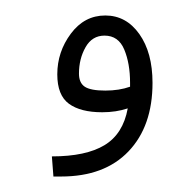

<svg xmlns="http://www.w3.org/2000/svg" viewBox="-20 -234 240 248"><path d="M49 -6 47 -32Q91 -32 115 -46.5Q139 -61 145 -94Q130 -89 112 -89Q84 -89 69 -100Q54 -111 54 -138Q54 -167 71.5 -190.5Q89 -214 116 -214Q143 -214 160 -190Q177 -166 177 -127Q177 -71 146 -38.5Q115 -6 59 -6ZM82 -139Q82 -127 89.5 -122Q97 -117 116 -117Q134 -117 148 -122V-127Q148 -152 140.5 -170Q133 -188 115 -188Q99 -188 90.5 -173Q82 -158 82 -139Z"/></svg>

Font: Noto Sans Arabic Cond ExtLt
Style: Regular
Weight: 200
Width: 3
Designer: Monotype Design Team, Nadine Chahine, Nizar Qandah and Khaled Hosny
Foundry: Monotype Imaging Inc.
Version: Version 2.012; ttfautohint (v1.8.4.7-5d5b)